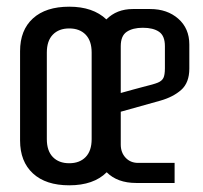

<svg xmlns="http://www.w3.org/2000/svg" viewBox="-20 -547 606 574"><path d="M40 -127V-394Q40 -457 78.5 -492Q117 -527 187 -527Q258 -527 298 -489Q329 -520 377 -520H429Q480 -520 513 -491Q546 -462 546 -414V-342Q546 -300 522 -278.5Q498 -257 459 -246L341 -213V-115Q341 -91 355.5 -75.5Q370 -60 393 -60H502V0H387Q331 0 299 -32Q260 7 187 7Q117 7 78.5 -28.5Q40 -64 40 -127ZM407 -287Q440 -295 452 -300Q464 -305 468.5 -314Q473 -323 473 -343V-409Q473 -440 455.5 -452Q438 -464 407 -464Q377 -464 359 -452Q341 -440 341 -409V-269Q363 -275 379 -279.5Q395 -284 407 -287ZM254 -131V-390Q254 -425 236 -443.5Q218 -462 187 -462Q156 -462 138 -443.5Q120 -425 120 -390V-131Q120 -96 138 -77.5Q156 -59 187 -59Q218 -59 236 -77.5Q254 -96 254 -131Z"/></svg>

Font: Homenaje
Style: Regular
Weight: 400
Designer: Constanza Artigas Preller, Agustina Mingote
Foundry: Constanza Artigas Preller, Agustina Mingote
Version: Version 1.100